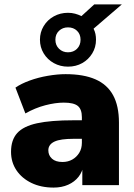

<svg xmlns="http://www.w3.org/2000/svg" viewBox="-20 -839 608 870"><path d="M223 11Q166 11 122.5 -10Q79 -31 54.5 -67.5Q30 -104 30 -151Q30 -205 58 -236Q86 -267 148 -280.5Q210 -294 313 -294H368V-210H313Q284 -210 262.5 -207Q241 -204 227 -197.5Q213 -191 206 -181Q199 -171 199 -158Q199 -135 215.5 -120Q232 -105 263 -105Q288 -105 307.5 -116Q327 -127 339 -146.5Q351 -166 351 -192V-308Q351 -344 332.5 -359Q314 -374 269 -374Q231 -374 185 -362Q139 -350 95 -325L50 -442Q76 -460 114.5 -474Q153 -488 196.5 -495.5Q240 -503 277 -503Q359 -503 412.5 -479.5Q466 -456 492.5 -407.5Q519 -359 519 -283V0H353V-93H359Q354 -61 336 -38Q318 -15 289 -2Q260 11 223 11ZM288 -537Q253 -537 224 -553Q195 -569 178 -597Q161 -625 161 -659Q161 -693 178 -721Q195 -749 224 -765Q253 -781 288 -781Q305 -781 320 -777Q335 -773 349 -766L407 -819H532L404 -709Q410 -697 412.5 -685Q415 -673 415 -659Q415 -625 398 -597Q381 -569 352.5 -553Q324 -537 288 -537ZM288 -602Q313 -602 329 -618Q345 -634 345 -659Q345 -684 329 -699.5Q313 -715 288 -715Q264 -715 247.5 -699.5Q231 -684 231 -659Q231 -634 247.5 -618Q264 -602 288 -602Z"/></svg>

Font: Nunito Sans 12pt ExtraLight 12pt Black
Style: Regular
Weight: 900
Version: Version 3.101;gftools[0.9.27]